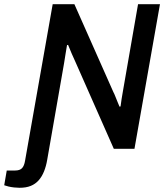

<svg xmlns="http://www.w3.org/2000/svg" viewBox="-102 -706 779 911"><path d="M-9 185Q-20 185 -34.5 183.5Q-49 182 -61.5 179Q-74 176 -82 173L-70 103H-30Q-8 103 2.5 92Q13 81 17 56L148 -686H251L436 -269Q440 -262 445 -249Q450 -236 455.5 -223Q461 -210 465 -200L470 -201Q472 -216 475 -236.5Q478 -257 481 -272L553 -686H657L536 0H438L256 -412Q249 -426 238.5 -451Q228 -476 221 -493L216 -492Q213 -475 209 -450Q205 -425 202 -406L122 52Q117 82 107 107Q97 132 81.5 149.5Q66 167 44 176Q22 185 -9 185Z"/></svg>

Font: Archivo SemiCondensed Medium
Style: Italic
Weight: 500
Width: 4
Italic angle: -10°
Designer: Hector Gatti
Foundry: Omnibus-Type
Version: Version 2.001